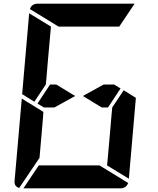

<svg xmlns="http://www.w3.org/2000/svg" viewBox="-20 -1020 856 1040"><path d="M633 -541 565 -438H531L429 -500L541 -562H598ZM650 -531 716 -490 678 -52 560 -124 561 -138 562 -144 576 -302 584 -396 588 -438ZM166 -469 100 -510 138 -948 256 -876 240 -698 231 -590 228 -562ZM194 -165 84 -2Q56 -10 59 -41L98 -486L155 -451L160 -448L215 -414L213 -384L206 -302ZM297 -876 142 -971Q152 -1000 184 -1000H390H514H709L626 -876H587H503H379ZM519 -124 674 -29Q664 0 632 0H426H302H107L190 -124H229H313H437ZM275 -438H218L183 -459L251 -562H285L387 -500Z"/></svg>

Font: DSEG14 Modern
Style: Bold Italic
Weight: 700
Italic angle: -5°
Designer: Keshikan(Twitter:@keshinomi_88pro)
Version: Version 0.46